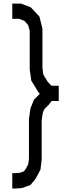

<svg xmlns="http://www.w3.org/2000/svg" viewBox="-20 -957 406 1098"><path d="M315.9 -466.8V-379.4H275.4L256.8 -356L232.9 -332L224.1 -309.6L218.3 -268.6V-43.9L211.4 13.2L183.1 66.4L154.3 100.6L106.4 118.2L68.8 121.1H50.3V33.2H66.9L93.3 31.2L116.2 22.9L126 11.2L141.6 -17.6L145.5 -49.8V-276.4L154.3 -337.4L174.3 -387.2L207 -419.9L207.5 -420.9L198.7 -431.2L159.2 -495.6L149.9 -560.1V-780.8L141.1 -813.5L118.7 -838.4L88.4 -849.6H50.3V-936.5H100.1L156.2 -915L205.6 -861.8L222.7 -793V-567.4L227.5 -531.2L252.4 -489.7L273.9 -466.8Z"/></svg>

Font: Gap Sans
Style: Regular
Weight: 400
Designer: Alexandre Liziard and Étienne Ozeray
Foundry: Interstices.io
Version: Version 1.6.1 - December 3. 2014